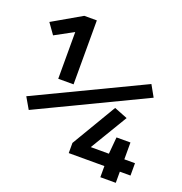

<svg xmlns="http://www.w3.org/2000/svg" viewBox="-132 -818 879 929"><g transform="rotate(20 307.5 -353.5)"><path d="M209.7 -377.9H130.8V-618.5L35.4 -566.7L-3.6 -621.5L145.1 -707.2H209.7ZM595.9 -449.7 48.2 -187.2 14.4 -245.6 563.1 -508.2ZM619.5 -57.4H564.6V0H485.1V-57.4H301.5V-109.7L437.9 -339.5L506.7 -312.3L391.8 -121H485.1L492.8 -207.7H564.6V-121H619.5Z"/></g></svg>

Font: Fira Code Fixed Retina
Style: Regular
Weight: 450
Monospace: yes
Designer: Carrois Corporate, Edenspiekermann AG, Nikita Prokopov
Foundry: Carrois Corporate, Edenspiekermann AG, Nikita Prokopov
Version: Version 5.002